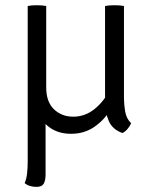

<svg xmlns="http://www.w3.org/2000/svg" viewBox="-20 -514 595 752"><path d="M115 -221V-150.5Q115 -103 132 -66.8Q149 -30.5 181.2 -10.2Q213.5 10 258.5 10Q310 10 349 -16.8Q388 -43.5 412 -83.5L411.5 -165.5Q388.5 -118 351 -87.5Q313.5 -57 267 -57Q221.5 -57 191.2 -86.2Q161 -115.5 161 -171.5V-221ZM465.5 -490.5Q458 -492 448.5 -492.8Q439 -493.5 428 -493.5Q417.5 -493.5 408.2 -492.8Q399 -492 391.5 -490.5V-115Q391.5 -74.5 405.8 -40.8Q420 -7 459.5 7Q471 1.5 480.2 -9.8Q489.5 -21 493.5 -31.5Q475 -49 470.2 -77.8Q465.5 -106.5 465.5 -138.5ZM161 -490.5Q146.5 -493.5 124 -493.5Q113.5 -493.5 104.5 -492.8Q95.5 -492 88.5 -490.5V118Q88.5 142 86.2 164.2Q84 186.5 76.5 203Q84.5 210.5 97 214.2Q109.5 218 122.5 218Q143.5 218 151 205.8Q158.5 193.5 158.5 169V-77.5H161Z"/></svg>

Font: Signika Light
Style: Regular
Weight: 300
Designer: Anna Giedry
Foundry: Anna Giedry
Version: Version 2.000